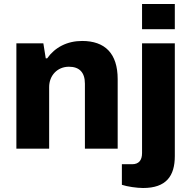

<svg xmlns="http://www.w3.org/2000/svg" viewBox="-20 -744 955 961"><path d="M691 -598H855V-724H691ZM62 0H226V-308C226 -366 267 -410 325 -410C376 -410 405 -383 405 -325V0H569V-348C569 -477 505 -539 391 -539C316 -539 255 -507 216 -452H209L197 -527H62ZM696 197C812 197 855 137 855 37V-527H691V22C691 58 675 78 641 78H590V181C616 190 666 197 696 197Z"/></svg>

Font: Archivo ExtraBold
Style: Regular
Weight: 800
Designer: Hector Gatti
Foundry: Omnibus-Type
Version: Version 2.001